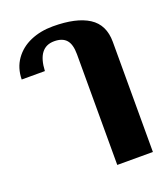

<svg xmlns="http://www.w3.org/2000/svg" viewBox="-138 -662 839 957"><g transform="rotate(-20 281.0 -183.5)"><path d="M319 -391Q319 -444 298 -467.5Q277 -491 234 -491Q146 -491 140 -367H17Q18 -428 49.5 -472.5Q81 -517 134 -540Q187 -563 253 -563Q377 -563 442.5 -521Q508 -479 508 -388V196H319Z"/></g></svg>

Font: Taviraj ExtraBold
Style: Regular
Weight: 800
Designer: Katatrad Team
Foundry: CadsonDemak
Version: Version 1.001